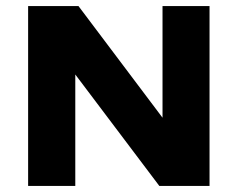

<svg xmlns="http://www.w3.org/2000/svg" viewBox="-20 -615 786 635"><path d="M73 0V-595H239.5L541 -194.5H517.5V-595H673V0H507L205 -400.5H229V0Z"/></svg>

Font: Encode Sans SC SemiExpanded
Style: Bold
Weight: 700
Width: 6
Designer: Multiple Designers
Foundry: Impallari Type
Version: Version 3.002